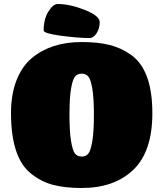

<svg xmlns="http://www.w3.org/2000/svg" viewBox="-20 -930 816 959"><path d="M388 9Q305 9 245.5 -6.5Q186 -22 136 -62Q35 -141 35 -365Q35 -459 62.5 -529Q90 -599 139 -640Q235 -720 388 -720Q467 -720 525.5 -706Q584 -692 636 -655Q741 -579 741 -365Q741 -173 646 -82Q551 9 388 9ZM355 -162.5Q367 -148 388 -148Q409 -148 421 -162.5Q433 -177 441 -224.5Q449 -272 449 -357Q449 -442 441 -488Q433 -534 421 -548Q409 -562 388 -562Q367 -562 355 -548Q343 -534 335 -488Q327 -442 327 -357Q327 -272 335 -224.5Q343 -177 355 -162.5ZM268 -910Q329 -910 403.5 -880.5Q478 -851 478 -819.5Q478 -788 462.5 -764Q447 -740 428 -740Q371 -740 284.5 -751.5Q198 -763 198 -778Q198 -834 221.5 -872Q245 -910 268 -910Z"/></svg>

Font: Titan One
Style: Regular
Weight: 400
Designer: Rodrigo Fuenzalida
Foundry: Rodrigo Fuenzalida
Version: Version 1.001